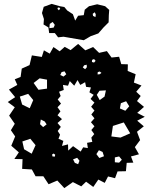

<svg xmlns="http://www.w3.org/2000/svg" viewBox="-20 -947 782 988"><path d="M355 -10 311 21 275 -18 230 1 203 -40H163L144 -75L94 -78L96 -128L54 -129L77 -163L38 -197L58 -245L36 -277L56 -310L27 -352L56 -395L20 -422L58 -447L26 -486L69 -510L56 -539L86 -551L92 -594L132 -612L144 -662L195 -654L206 -688L236 -671L255 -705L287 -683L313 -706L343 -689L382 -721L419 -688L459 -705L490 -675L530 -684L554 -651L593 -655L604 -617L638 -616L637 -582L678 -565L669 -522L708 -507L681 -475L704 -453L685 -427L721 -397L686 -366L725 -346L686 -326L720 -297L685 -269L701 -226L674 -190L695 -153L654 -142L666 -110L632 -109L628 -66L585 -65L572 -30L536 -39L519 -6L486 -23L460 15L423 -12L398 12ZM472 -634 464 -643 454 -639 453 -628 464 -625ZM426 -614 413 -611 406 -600 418 -591 427 -601ZM312 -580 297 -576 290 -561 307 -553 321 -565ZM493 -579 483 -576 482 -564 493 -565 502 -572ZM222 -537 184 -544 153 -520 178 -485 222 -491ZM395 -167 408 -189 432 -185 428 -212 455 -217 450 -239 465 -257 450 -278 466 -297 448 -318 466 -338 450 -358 466 -378 449 -398 466 -419 446 -438 462 -459 440 -472 448 -497 423 -500 418 -524 393 -510 379 -535 362 -506 339 -530 330 -506 304 -510 308 -484 284 -475 292 -453 277 -435 294 -414 276 -395 291 -374 276 -354 299 -334 276 -314 293 -294 277 -273 289 -254 281 -233 306 -222 299 -196 330 -204 331 -172 356 -195ZM525 -482 492 -480 478 -459 493 -432 518 -450ZM151 -432 125 -464 82 -450 94 -409 133 -390ZM629 -426 602 -416 597 -389 625 -377 645 -400ZM210 -322 190 -332 186 -308 202 -293 220 -307ZM617 -317 561 -299 553 -245 600 -239 650 -261ZM163 -200 136 -233 95 -219 104 -179 143 -156ZM508 -165 489 -174 476 -154 491 -134 515 -143ZM264 -151 256 -157 248 -152 250 -142 262 -141ZM593 -142 571 -137V-112L593 -110L607 -125ZM389 -120 377 -135 356 -127 365 -109 382 -102ZM307 -758 279 -755 262 -777H233L229 -806L204 -821L206 -849L196 -880L205 -912L246 -927L288 -915L311 -911L326 -893L355 -874L367 -841L382 -866L411 -869L416 -897L438 -915L480 -925L521 -915L542 -896L540 -869L539 -832L513 -806L486 -775L447 -761L411 -740ZM284 -909 277 -907 276 -901 283 -894 290 -903ZM473 -872 468 -884 457 -876 459 -865 471 -859ZM262 -819 251 -834 236 -824 234 -802 256 -805Z"/></svg>

Font: Rubik Gemstones
Style: Regular
Weight: 400
Designer: Hubert and Fischer, NaN
Foundry: Hubert and Fischer, NaN
Version: Version 2.200